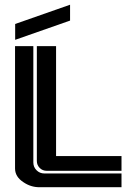

<svg xmlns="http://www.w3.org/2000/svg" viewBox="-20 -784 572 804"><path d="M43.5 -617.2V-683.6L273.4 -764.2V-697.8ZM78.1 -21Q43 -43.9 43 -78.6V-590.8H119.6V-103.5Q119.6 -84.5 133.1 -71Q146.5 -57.6 165.5 -57.6H488.8V0H145Q108.9 0 78.1 -21ZM134.3 -109.9V-590.8H214.8V-130.4H488.8V-68.8H175.3Q158.2 -68.8 146.2 -80.8Q134.3 -92.8 134.3 -109.9Z"/></svg>

Font: Ebtekar Inline 2
Style: Inline-2
Weight: 500
Designer: Arman Khorramak
Foundry: Arman Khorramak
Version: Version 2.000